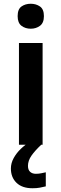

<svg xmlns="http://www.w3.org/2000/svg" viewBox="-20 -771 327 1023"><path d="M207 -542V0H81V-542ZM144 -751Q172 -751 193 -736.5Q214 -722 214 -685Q214 -649 193 -633.5Q172 -618 144 -618Q115 -618 94.5 -633.5Q74 -649 74 -685Q74 -722 94.5 -736.5Q115 -751 144 -751ZM129 113Q129 134 140.5 144.5Q152 155 171 155Q187 155 200.5 152Q214 149 224 147V222Q208 226 191.5 229Q175 232 153 232Q98 232 68 203Q38 174 38 127Q38 98 53 71Q68 44 91 22Q114 0 141 -16L200 0Q166 32 147.5 58.5Q129 85 129 113Z"/></svg>

Font: Noto Sans Cham SemiBold
Style: Regular
Weight: 600
Version: Version 2.002